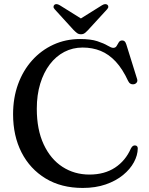

<svg xmlns="http://www.w3.org/2000/svg" viewBox="-20 -909 734 947"><path d="M659.5 -176.5Q659 -143 640.5 -108.8Q622 -74.5 587 -45.8Q552 -17 501.8 0.5Q451.5 18 388 18Q282 18 205 -28.8Q128 -75.5 86.2 -157.2Q44.5 -239 44.5 -345.5Q44.5 -426 69 -493.5Q93.5 -561 138.2 -611Q183 -661 243.5 -688.8Q304 -716.5 375 -716.5Q427.5 -716.5 460 -705.8Q492.5 -695 510.8 -684Q529 -673 538.5 -673Q550 -673 555.2 -682.2Q560.5 -691.5 566 -700.5Q571.5 -709.5 583 -709.5Q590 -709.5 594.8 -705.2Q599.5 -701 603 -690L656 -520Q659.5 -510 654.8 -502.8Q650 -495.5 640.5 -493.5Q631 -492 623.8 -496Q616.5 -500 612 -509.5Q584.5 -569 550.8 -605.2Q517 -641.5 476.5 -658Q436 -674.5 387.5 -674.5Q338.5 -674.5 297.2 -653Q256 -631.5 225.8 -591.8Q195.5 -552 178.5 -496.5Q161.5 -441 161.5 -372.5Q161.5 -269.5 195.5 -196.8Q229.5 -124 288.2 -86Q347 -48 421 -48Q495 -48 547 -82Q599 -116 625.5 -176.5Q630.5 -186 635.8 -189.2Q641 -192.5 647.5 -191.5Q653.5 -191 656.5 -187Q659.5 -183 659.5 -176.5ZM399 -805.5 275 -883Q258 -893 248.5 -885.5Q244.5 -882 244 -876Q243.5 -870 250 -863L343 -761Q352.5 -751.5 360.2 -745.8Q368 -740 379.5 -740Q390.5 -740 398 -745.8Q405.5 -751.5 414.5 -761L508 -863Q514.5 -870 514.2 -876Q514 -882 509.5 -885.5Q499.5 -893 483 -883L359 -805.5Z"/></svg>

Font: Fraunces 17pt
Style: Regular
Weight: 400
Version: Version 1.000;[b76b70a41]